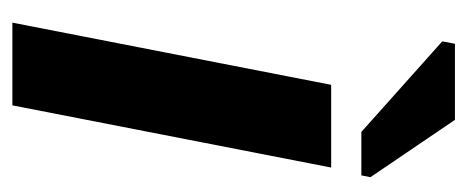

<svg xmlns="http://www.w3.org/2000/svg" viewBox="-248 -526 773 318"><g transform="rotate(90 139.0 -366.5)"><path d="M17 0 120 -528H257L154 0ZM198 -578 48 -712 52 -733H178L273 -593L270 -578Z"/></g></svg>

Font: Libra Sans Modern
Style: Bold Italic
Weight: 700
Italic angle: -12°
Foundry: Stefan Peev, Context Ltd
Version: Version 1.000